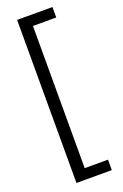

<svg xmlns="http://www.w3.org/2000/svg" viewBox="-189 -853 722 1123"><g transform="rotate(-20 172.0 -291.5)"><path d="M299 216H79V-799H299V-734H154V151H299Z"/></g></svg>

Font: Noto Sans Sinhala SemiCondensed
Style: Regular
Weight: 400
Width: 4
Designer: Jelle Bosma - Monotype Design Team
Foundry: Monotype Imaging Inc.
Version: Version 2.006; ttfautohint (v1.8.4.7-5d5b)